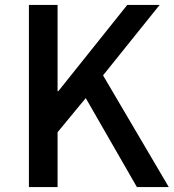

<svg xmlns="http://www.w3.org/2000/svg" viewBox="-20 -757 704 777"><path d="M97 0V-737H213V-388H216L495 -737H626L397 -452L663 0H534L327 -360L213 -222V0Z"/></svg>

Font: Noto Sans HK Thin Medium
Style: Regular
Weight: 500
Version: Version 2.004-H2;hotconv 1.0.118;makeotfexe 2.5.65603